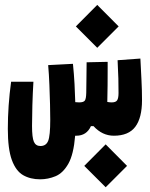

<svg xmlns="http://www.w3.org/2000/svg" viewBox="-20 -562 626 802"><path d="M147.5 187Q106.9 187 76.7 169.7Q46.4 152.3 29.5 106.4Q12.7 60.5 12.7 -23.9Q12.7 -120.6 26.4 -220.7H119.6Q116.7 -173.3 115.2 -121.6Q113.8 -69.8 113.8 -36.1Q113.8 12.7 121.6 30.3Q129.4 47.9 148.9 47.9Q172.4 47.9 181.2 26.4Q189.9 4.9 189.9 -61.5Q189.9 -87.4 189 -126.2Q188 -165 186.3 -208Q184.6 -251 181.2 -290L284.7 -295.4Q289.1 -252 291.3 -211.2Q293.5 -170.4 294.4 -135.3Q304.2 -134.3 310.5 -134.3Q329.1 -134.3 334.5 -142.1Q339.8 -149.9 340.3 -174.8Q340.8 -206.5 341.1 -238.3Q341.3 -270 341.8 -301.8L429.7 -303.7Q429.7 -297.4 429.7 -291Q429.7 -284.7 429.7 -278.3Q429.7 -242.2 429.4 -205.6Q429.2 -168.9 428.2 -136.2Q437.5 -134.3 446.8 -134.3Q463.9 -134.3 469.5 -143.3Q475.1 -152.3 475.1 -173.3Q475.1 -200.7 474.4 -234.1Q473.6 -267.6 471.2 -310.5L566.4 -317.4Q568.8 -268.1 571 -226.8Q573.2 -185.5 573.2 -143.6Q573.2 -69.8 545.2 -32.5Q517.1 4.9 455.6 4.9Q407.2 4.9 370.6 -35.2H359.9Q341.8 4.9 298.8 4.9Q296.4 4.9 293.9 4.9Q287.6 83 265.4 122.1Q243.2 161.1 211.9 174.1Q180.7 187 147.5 187ZM386.2 -362.3 296.9 -451.7 386.2 -541.5 475.6 -451.7ZM421.4 220.2 332 130.9 421.4 41 510.7 130.9Z"/></svg>

Font: Cascadia Mono
Style: Bold
Weight: 700
Monospace: yes
Designer: Aaron Bell
Foundry: Saja Typeworks
Version: Version 2404.023; ttfautohint (v1.8.4)